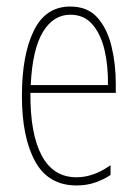

<svg xmlns="http://www.w3.org/2000/svg" viewBox="-20 -557 420 587"><path d="M195 -537Q248 -537 278 -503Q308 -469 321 -415Q334 -361 334 -301V-273H73Q72 -148 107.5 -81.5Q143 -15 214 -15Q266 -15 318 -52V-22Q297 -8 271 1Q245 10 214 10Q128 10 87.5 -63.5Q47 -137 47 -264Q47 -388 83 -462.5Q119 -537 195 -537ZM195 -512Q143 -512 111 -459Q79 -406 74 -297H310Q311 -356 299.5 -404.5Q288 -453 262.5 -482.5Q237 -512 195 -512Z"/></svg>

Font: Noto Sans Gujarati UI ExtraCondensed Thin
Style: Regular
Weight: 100
Width: 2
Designer: Jelle Bosma - Monotype Design Team, Universal Thirst
Foundry: Monotype Imaging Inc.
Version: Version 2.106; ttfautohint (v1.8.4.7-5d5b)